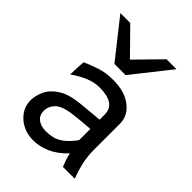

<svg xmlns="http://www.w3.org/2000/svg" viewBox="-229 -887 1004 1004"><g transform="rotate(45 273.5 -384.5)"><path d="M463.9 -371.1V-180.7Q463.9 -127.9 474.1 -84.5Q484.4 -41 500.5 0H412.6Q407.7 -11.7 400.6 -32Q393.6 -52.2 388.2 -75.7Q345.2 -29.8 297.9 -8.8Q250.5 12.2 205.1 12.2Q159.2 12.2 123.3 -6.8Q87.4 -25.9 66.9 -57.1Q46.4 -88.4 46.4 -124.5Q46.4 -161.6 63.7 -198.7Q81.1 -235.8 123.8 -263.2Q166.5 -290.5 241.7 -297.9Q258.8 -299.8 286.1 -302.2Q313.5 -304.7 338.6 -307.1Q363.8 -309.6 373.5 -310.1V-346.7Q373.5 -391.1 342.5 -410.4Q311.5 -429.7 256.3 -429.7Q217.8 -429.7 179.2 -414.3Q140.6 -398.9 97.7 -368.7Q98.1 -379.4 98.6 -397.9Q99.1 -416.5 100.1 -435.1Q101.1 -453.6 102.5 -463.9Q139.6 -480 181.2 -493.9Q222.7 -507.8 278.3 -507.8Q362.8 -507.8 413.3 -468.5Q463.9 -429.2 463.9 -371.1ZM373.5 -158.7V-241.7Q361.3 -241.2 336.9 -239Q312.5 -236.8 287.4 -234.4Q262.2 -231.9 246.6 -229.5Q184.6 -220.7 159.4 -195.6Q134.3 -170.4 134.3 -136.7Q134.3 -104 157 -86.2Q179.7 -68.4 219.7 -68.4Q244.6 -68.4 268.8 -74.5Q293 -80.6 318.6 -99.9Q344.2 -119.1 373.5 -158.7ZM56.2 -781.2H129.4L263.7 -644.5L397.9 -781.2H471.2L305.2 -571.3H222.2Z"/></g></svg>

Font: Andika LitF DSA DSG
Style: Regular
Weight: 400
Designer: Victor Gaultney, Annie Olsen, Julie Remington, Don Collingsworth, Eric Hays, Becca Hirsbrunner
Foundry: SIL International
Version: Version 6.200 ; LitF DSA DSG; ttfautohint (v1.8.3.10-c5d8)